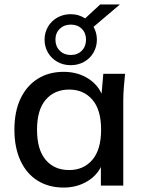

<svg xmlns="http://www.w3.org/2000/svg" viewBox="-20 -837 649 866"><path d="M267 9Q200 9 150 -22Q100 -53 72.5 -112Q45 -171 45 -252Q45 -334 72.5 -392Q100 -450 150 -481.5Q200 -513 267 -513Q333 -513 382 -480Q431 -447 447 -390H436L446 -504H544Q541 -473 538.5 -442.5Q536 -412 536 -383V0H435V-112H446Q430 -56 380.5 -23.5Q331 9 267 9ZM292 -70Q357 -70 396.5 -116Q436 -162 436 -252Q436 -342 396.5 -387.5Q357 -433 292 -433Q226 -433 186.5 -387.5Q147 -342 147 -252Q147 -162 186 -116Q225 -70 292 -70ZM299 -543Q266 -543 239 -558Q212 -573 196.5 -599.5Q181 -626 181 -658Q181 -690 196.5 -716.5Q212 -743 239 -758Q266 -773 299 -773Q318 -773 334 -768Q350 -763 364 -754L432 -817H521L402 -716Q417 -689 417 -658Q417 -626 401.5 -599.5Q386 -573 359 -558Q332 -543 299 -543ZM299 -589Q330 -589 349 -608.5Q368 -628 368 -658Q368 -688 349 -707Q330 -726 299 -726Q269 -726 249.5 -707Q230 -688 230 -658Q230 -628 249.5 -608.5Q269 -589 299 -589Z"/></svg>

Font: Mulish ExtraLight SemiBold
Style: Regular
Weight: 600
Version: Version 3.603